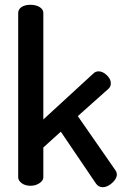

<svg xmlns="http://www.w3.org/2000/svg" viewBox="-20 -776 520 802"><path d="M56 -35V-722Q56 -737 70 -746.5Q84 -756 107 -756Q130 -756 145.5 -746.5Q161 -737 161 -722V-277L370 -469Q379 -478 392 -478Q409 -478 426 -462Q443 -446 443 -428Q443 -415 434 -406L305 -291L462 -65Q468 -56 468 -47Q468 -29 448 -11.5Q428 6 409 6Q392 6 381 -9L234 -226L161 -160V-35Q161 -22 145 -11Q129 0 107 0Q85 0 70.5 -11Q56 -22 56 -35Z"/></svg>

Font: TerminalDosisSemiBold
Style: Bold
Weight: 600
Designer: EdgarTolentino, PabloImpallari, IginoMarini
Foundry: EdgarTolentino, PabloImpallari, IginoMarini
Version: Version 1.006